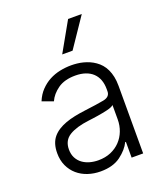

<svg xmlns="http://www.w3.org/2000/svg" viewBox="-145 -879 846 988"><g transform="rotate(-20 278.0 -384.5)"><path d="M56.5 -152.3Q56.5 -206.3 83.1 -238.3Q96.6 -254.3 115.1 -266Q133.5 -277.7 156.8 -286.2Q180 -294.7 207.4 -300.4Q234.7 -306.1 266 -310Q300.4 -314.3 326.9 -318.2Q353.3 -322.1 371.8 -325.6Q408.7 -332.7 408.7 -363.3V-376.1Q408.7 -404.5 400.2 -426.7Q391.7 -448.9 375.4 -464.3Q359 -479.8 335 -487.9Q311.1 -496.1 280.2 -496.1Q220.9 -496.1 184.3 -470.2Q147.7 -444.2 132.1 -409.1L72.1 -430.8Q85.9 -464.5 108.3 -487.7Q130.7 -511 158 -525.6Q185.4 -540.1 216.3 -546.5Q247.2 -552.9 278.4 -552.9Q294 -552.9 310.5 -551.1Q327.1 -549.4 343.6 -545.1Q360.1 -540.8 376.1 -533.9Q392 -527 406.6 -516.7Q421.2 -506.7 433.2 -492.9Q445.3 -479 453.8 -460.9Q462.4 -442.8 467.2 -420.3Q471.9 -397.7 471.9 -370.4V0H408.7V-86.3H404.8Q387.8 -50.1 345.9 -18.8Q304 12.4 235.8 12.4Q198.9 12.4 166.2 1.4Q133.5 -9.6 109.2 -30.7Q84.9 -51.8 70.7 -82.4Q56.5 -112.9 56.5 -152.3ZM119.7 -149.5Q119.7 -122.9 130 -103.2Q140.3 -83.5 157.7 -70.7Q175.1 -57.9 197.4 -51.7Q219.8 -45.5 244.3 -45.5Q282.3 -45.5 312.7 -58.4Q343 -71.4 364.3 -93.8Q385.7 -116.1 397.2 -146Q408.7 -175.8 408.7 -209.2V-288Q399.9 -279.1 373.9 -272.7Q361.2 -269.5 346.9 -266.9Q332.7 -264.2 318.4 -261.9Q304 -259.6 290.7 -257.8Q277.3 -256 266 -254.6Q196.7 -246.1 158.4 -222.7Q119.7 -199.2 119.7 -149.5ZM254.6 -621.1 345.5 -782.3H420.5L311.4 -621.1Z"/></g></svg>

Font: Inter P Light
Style: Regular
Weight: 300
Designer: Rasmus Andersson
Foundry: rsms
Version: Version 3.018;git-588b23468